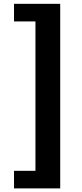

<svg xmlns="http://www.w3.org/2000/svg" viewBox="-20 -830 439 1023"><path d="M54.7 173.8V80.1H168.9V-715.8H54.7V-809.6H300.8V173.8Z"/></svg>

Font: Bpmf Zihi Sans Heavy
Style: Heavy
Weight: 900
Foundry: But Ko
Version: Version 1.320